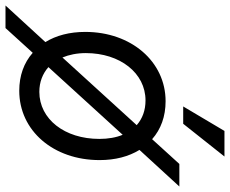

<svg xmlns="http://www.w3.org/2000/svg" viewBox="-118 -681 836 698"><g transform="rotate(90 300.0 -332.0)"><path d="M-29 66H53L143 -33C179 -1 226 16 281 16C426 16 533 -108 533 -276C533 -333 520 -382 496 -421L629 -566H547L457 -467C421 -499 374 -516 319 -516C175 -516 67 -391 67 -224C67 -167 80 -118 104 -79ZM285 -57C249 -57 219 -69 195 -90L441 -360C451 -336 456 -307 456 -275C456 -149 384 -57 285 -57ZM338 -580H401L520 -730H427ZM144 -226C144 -351 217 -443 316 -443C352 -443 382 -432 406 -411L160 -141C150 -165 144 -194 144 -226Z"/></g></svg>

Font: Uncut Sans
Style: Italic
Weight: 400
Italic angle: -11°
Designer: Kasper Nordkvist
Foundry: UNCUT.wtf
Version: Version 1.304;Glyphs 3.2 (3246)